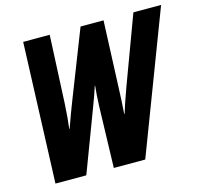

<svg xmlns="http://www.w3.org/2000/svg" viewBox="-103 -829 1002 944"><g transform="rotate(-15 397.5 -357.0)"><path d="M93 -714H228L212 -370Q208 -295 201 -242H203Q228 -313 250 -369L385 -714H502L488 -373Q486 -310 481 -243H483Q495 -284 527 -372L654 -714H795L523 0H363L372 -314Q374 -369 379 -414H377Q363 -370 345 -323L223 0H66Z"/></g></svg>

Font: Noto Sans Display Ex Bold Cond
Style: Italic
Weight: 800
Width: 3
Italic angle: -12°
Designer: Monotype Design team
Foundry: Monotype Imaging Inc.
Version: Version 1.000